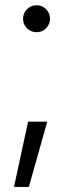

<svg xmlns="http://www.w3.org/2000/svg" viewBox="-20 -531 286 744"><path d="M91.8 193.4H34.2L88.9 -59.6H163.1ZM69.3 -458Q69.3 -480 84.7 -495.4Q100.1 -510.7 122.1 -510.7Q143.6 -510.7 158.7 -495.4Q173.8 -480 173.8 -458Q173.8 -437 158.7 -421.6Q143.6 -406.2 122.1 -406.2Q100.1 -406.2 84.7 -421.4Q69.3 -436.5 69.3 -458Z"/></svg>

Font: Pretendard Std Light
Style: Regular
Weight: 300
Designer: Base glyphs from Inter by Rasmus Andersson; Hangeul glyphs from Noto Sans CJK(Source Han Sans) by Jang Soo-young and Kan
Foundry: Kil Hyung-jin
Version: Version 1.309